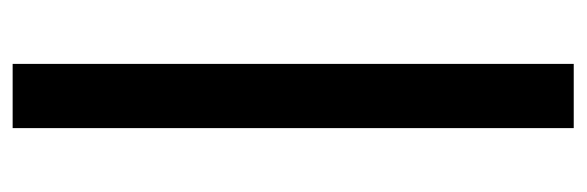

<svg xmlns="http://www.w3.org/2000/svg" viewBox="-324 -452 905 296"><g transform="rotate(-90 128.0 -303.5)"><path d="M178 129H79V-736H178Z"/></g></svg>

Font: Wix Madefor Text Medium
Style: Regular
Weight: 500
Designer: Dalton Maag Ltd
Foundry: Dalton Maag Ltd
Version: Version 3.100